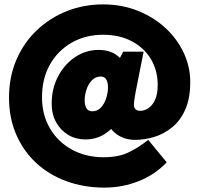

<svg xmlns="http://www.w3.org/2000/svg" viewBox="-20 -773 905 873"><path d="M368 -139Q325 -139 290.5 -159.5Q256 -180 235.5 -216.5Q215 -253 215 -302Q215 -371 244.5 -426.5Q274 -482 322.5 -514Q371 -546 428 -546Q475 -546 506.5 -525Q538 -504 553 -467Q568 -430 568 -383Q568 -345 555 -303Q542 -261 516.5 -223Q491 -185 453.5 -162Q416 -139 368 -139ZM455 80Q361 80 281 50.5Q201 21 143 -33.5Q85 -88 53 -163Q21 -238 21 -329Q21 -423 54.5 -501Q88 -579 147.5 -635.5Q207 -692 284 -722.5Q361 -753 448 -753Q534 -753 606.5 -724Q679 -695 732.5 -645.5Q786 -596 815.5 -532.5Q845 -469 845 -401Q845 -325 822 -274Q799 -223 761.5 -193Q724 -163 680 -150Q636 -137 595 -137Q538 -137 499.5 -171.5Q461 -206 461 -272Q461 -279 461.5 -285.5Q462 -292 463 -299L485 -431L540 -538H633L596 -351Q594 -338 591.5 -323Q589 -308 589 -295Q589 -283 596.5 -276Q604 -269 617 -269Q636 -269 654.5 -281Q673 -293 685 -319Q697 -345 697 -387Q697 -453 666 -504.5Q635 -556 579 -585.5Q523 -615 449 -615Q368 -615 305 -578.5Q242 -542 206.5 -478.5Q171 -415 171 -331Q171 -251 207 -189.5Q243 -128 306.5 -93Q370 -58 451 -58Q516 -58 561 -78.5Q606 -99 654 -137L738 -35Q685 21 611 50.5Q537 80 455 80ZM400 -267Q423 -267 438.5 -283.5Q454 -300 462.5 -325.5Q471 -351 471 -377Q471 -397 463.5 -411Q456 -425 438 -425Q414 -425 397.5 -407.5Q381 -390 373 -365Q365 -340 365 -317Q365 -295 373 -281Q381 -267 400 -267Z"/></svg>

Font: Gabarito ExtraBold
Style: Regular
Weight: 800
Designer: Leandro Assis / Alvaro Franca / Felipe Casaprima
Foundry: Naipe Foundry
Version: Version 1.000